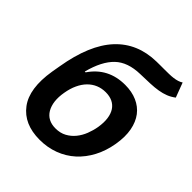

<svg xmlns="http://www.w3.org/2000/svg" viewBox="-206 -882 1027 1027"><g transform="rotate(45 307.5 -368.0)"><path d="M49 -294.4 57.5 -343.4Q89.8 -535.9 177.4 -630.3Q264.9 -724.8 405.9 -727.3Q420.1 -727.6 433.9 -727.6Q447.8 -727.6 462 -727.6Q482.2 -727.6 499.8 -728Q517.4 -728.3 532.5 -730.3Q547.6 -732.2 560.4 -736.2Q573.2 -740.1 583.8 -747.2L615.1 -664.1Q594.5 -648.4 572.3 -639.7Q550.1 -631 523.6 -626.6Q497.2 -622.2 465 -620.9Q432.9 -619.7 391.7 -618.6Q299.4 -616.5 249.3 -568.5Q198.5 -519.9 172.2 -418.3H178.3Q247.9 -521 375.7 -521Q426.5 -521 465.9 -503.7Q505.3 -486.5 530.4 -453.7Q555.4 -420.8 564.5 -372.9Q573.5 -324.9 563.2 -263.5Q552.6 -200.3 525.9 -149.7Q499.3 -99.1 459.9 -63.4Q420.5 -27.7 369.5 -8.5Q318.5 10.7 259.2 10.7Q140.6 10.7 82.4 -67.1Q24.5 -144.2 49 -294.4ZM188.9 -137.8Q216.3 -92.3 276.3 -92.3Q311.8 -92.3 338.6 -106.9Q365.4 -121.4 384.6 -145.1Q403.8 -168.7 415.5 -198.7Q427.2 -228.7 432.5 -259.9Q438.6 -298.3 434.5 -327.9Q430.4 -357.6 417.1 -378Q403.8 -398.4 381.7 -409.1Q359.7 -419.7 329.9 -419.7Q300.1 -419.7 274.5 -409.1Q248.9 -398.4 228.9 -378Q208.8 -357.6 195 -327.9Q181.1 -298.3 174.7 -259.9Q161.6 -185 188.9 -137.8Z"/></g></svg>

Font: Inter P Semi Bold
Style: Italic
Weight: 600
Italic angle: 9.39999°
Designer: Rasmus Andersson
Foundry: rsms
Version: Version 3.018;git-588b23468